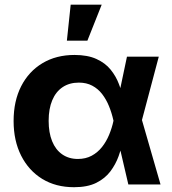

<svg xmlns="http://www.w3.org/2000/svg" viewBox="-20 -781 730 813"><path d="M293.5 11.7Q216.3 11.7 158.9 -23.4Q101.6 -58.6 69.6 -121.8Q37.6 -185.1 37.6 -268.6Q37.6 -353 69.6 -415.8Q101.6 -478.5 159.7 -513.4Q217.8 -548.3 295.4 -548.3Q351.1 -548.3 388.4 -531.2Q425.8 -514.2 448.5 -486.1Q471.2 -458 483.6 -425Q496.1 -392.1 502.4 -360.4H546.9L580.6 -274.4L659.7 0H523.4L460 -272Q453.1 -303.2 441.4 -331.8Q429.7 -360.4 412.4 -382.8Q395 -405.3 370.6 -418.2Q346.2 -431.2 314 -431.2Q273.9 -431.2 245.1 -411.9Q216.3 -392.6 201.2 -356.4Q186 -320.3 186 -269.5Q186 -219.2 200.7 -183.1Q215.3 -147 243.4 -127.4Q271.5 -107.9 309.6 -107.9Q342.8 -107.9 368.2 -121.6Q393.6 -135.3 411.9 -158.4Q430.2 -181.6 442.1 -210.4Q454.1 -239.3 460.4 -269L517.6 -541H652.3L580.1 -269L546.4 -186H502.4Q494.6 -154.3 482.2 -119.6Q469.7 -85 447.3 -55.2Q424.8 -25.4 387.7 -6.8Q350.6 11.7 293.5 11.7ZM263.2 -608.9 279.3 -761.2H410.6L350.1 -608.9Z"/></svg>

Font: Inter 17pt
Style: Bold
Weight: 700
Version: Version 4.001;git-66647c0bb